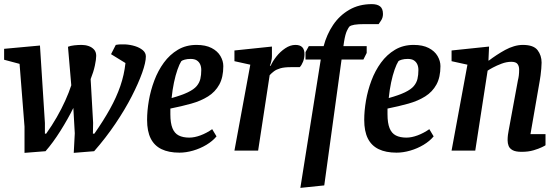

<svg xmlns="http://www.w3.org/2000/svg" viewBox="-22 -731 2714 932"><path d="M97 11V-116L73 -421L-2 -441V-494L172 -510L196 -134V-82H202Q230 -121 253.5 -162Q277 -203 295 -243Q313 -283 324 -317L308 -504Q320 -509 339 -511Q358 -513 374 -513Q392 -513 408 -507.5Q424 -502 434.5 -490.5Q445 -479 445 -460Q445 -443 438.5 -412.5Q432 -382 418 -347L430 -135L429 -82H436Q480 -145 511.5 -201.5Q543 -258 562 -313Q581 -368 587 -425L517 -468L540 -513Q561 -517 586 -515.5Q611 -514 633.5 -507Q656 -500 671 -487.5Q686 -475 686 -457Q686 -428 668 -377.5Q650 -327 617.5 -263.5Q585 -200 538.5 -131Q492 -62 435 3L336 11L341 -84L334 -207Q308 -154 271.5 -96Q235 -38 199 3Z M849 10Q797 10 762 -7Q727 -24 709.5 -59Q692 -94 692 -149Q692 -193 700.5 -242.5Q709 -292 727 -340Q745 -388 773.5 -427Q802 -466 841.5 -489.5Q881 -513 932 -513Q976 -513 1005 -498Q1034 -483 1048 -459Q1062 -435 1062 -410Q1062 -356 1042.5 -320.5Q1023 -285 988 -263Q953 -241 906.5 -228Q860 -215 805 -204V-176Q805 -134 815 -109Q825 -84 845.5 -73.5Q866 -63 897 -63Q922 -63 951.5 -74Q981 -85 1008 -104L1029 -69Q1010 -46 980 -28Q950 -10 915.5 0Q881 10 849 10ZM811 -255Q861 -269 890 -283Q919 -297 932.5 -313Q946 -329 950.5 -348Q955 -367 955 -391Q955 -407 949.5 -419Q944 -431 933 -438Q922 -445 903 -445Q887 -445 874.5 -441.5Q862 -438 858 -434Q849 -420 839.5 -393Q830 -366 822.5 -330.5Q815 -295 811 -255Z M1116 0 1193 -417 1116 -434V-486L1298 -505V-457Q1298 -447 1295 -434Q1292 -421 1288 -412H1292Q1301 -433 1319.5 -456.5Q1338 -480 1362.5 -496.5Q1387 -513 1412 -513Q1434 -513 1445 -502Q1456 -491 1456 -468Q1456 -449 1449 -431.5Q1442 -414 1433 -405H1389Q1358 -405 1339 -399.5Q1320 -394 1308 -385Q1296 -376 1287 -366L1231 0Z M1436 181 1535 -442H1461V-478L1477 -507H1549Q1564 -564 1595 -610Q1626 -656 1673.5 -683.5Q1721 -711 1783 -711Q1809 -711 1823 -700Q1837 -689 1837 -663Q1837 -645 1827.5 -631Q1818 -617 1816 -614H1749Q1716 -614 1698.5 -611Q1681 -608 1674 -602Q1670 -598 1662 -581.5Q1654 -565 1648 -528L1645 -507H1758V-474L1742 -442H1636L1552 169Z M1903 10Q1851 10 1816 -7Q1781 -24 1763.5 -59Q1746 -94 1746 -149Q1746 -193 1754.5 -242.5Q1763 -292 1781 -340Q1799 -388 1827.5 -427Q1856 -466 1895.5 -489.5Q1935 -513 1986 -513Q2030 -513 2059 -498Q2088 -483 2102 -459Q2116 -435 2116 -410Q2116 -356 2096.5 -320.5Q2077 -285 2042 -263Q2007 -241 1960.5 -228Q1914 -215 1859 -204V-176Q1859 -134 1869 -109Q1879 -84 1899.5 -73.5Q1920 -63 1951 -63Q1976 -63 2005.5 -74Q2035 -85 2062 -104L2083 -69Q2064 -46 2034 -28Q2004 -10 1969.5 0Q1935 10 1903 10ZM1865 -255Q1915 -269 1944 -283Q1973 -297 1986.5 -313Q2000 -329 2004.5 -348Q2009 -367 2009 -391Q2009 -407 2003.5 -419Q1998 -431 1987 -438Q1976 -445 1957 -445Q1941 -445 1928.5 -441.5Q1916 -438 1912 -434Q1903 -420 1893.5 -393Q1884 -366 1876.5 -330.5Q1869 -295 1865 -255Z M2510 6Q2481 6 2466.5 -2Q2452 -10 2447 -22.5Q2442 -35 2442 -50Q2442 -63 2443.5 -75.5Q2445 -88 2447 -97L2492 -341Q2495 -352 2496.5 -365Q2498 -378 2498 -393Q2498 -410 2490 -420.5Q2482 -431 2460 -431Q2437 -431 2413 -422Q2389 -413 2370.5 -403Q2352 -393 2345 -388L2285 0H2170L2247 -417L2170 -434V-486L2352 -505L2349 -437H2351Q2368 -450 2388.5 -463.5Q2409 -477 2430 -488.5Q2451 -500 2473 -506.5Q2495 -513 2516 -513Q2568 -513 2587.5 -487.5Q2607 -462 2607 -427Q2607 -415 2605.5 -398Q2604 -381 2602 -365Q2600 -349 2598 -339L2553 -80H2626V-26Q2624 -24 2608.5 -16.5Q2593 -9 2568 -1.5Q2543 6 2510 6Z"/></svg>

Font: Faustina SemiBold
Style: Italic
Weight: 600
Italic angle: -8°
Designer: Alfonso Garcia
Foundry: http://www.omnibus-type.com
Version: Version 1.200